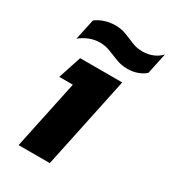

<svg xmlns="http://www.w3.org/2000/svg" viewBox="-169 -769 765 858"><g transform="rotate(30 214.0 -340.0)"><path d="M314 -538Q283 -538 256 -548.5Q229 -559 203.5 -569Q178 -579 152 -579Q123 -579 97.5 -569Q72 -559 50 -541L73 -648Q90 -662 116.5 -671Q143 -680 171 -680Q203 -680 228.5 -670Q254 -660 279 -649.5Q304 -639 333 -639Q363 -639 387.5 -649.5Q412 -660 428 -678L405 -570Q392 -557 367.5 -547.5Q343 -538 314 -538ZM64 0 139 -355H69L108 -474H325L225 0Z"/></g></svg>

Font: Kanit SemiBold
Style: Italic
Weight: 600
Italic angle: -12°
Designer: Katatrad Team
Foundry: CadsonDemak
Version: Version 2.000; ttfautohint (v1.8.3)